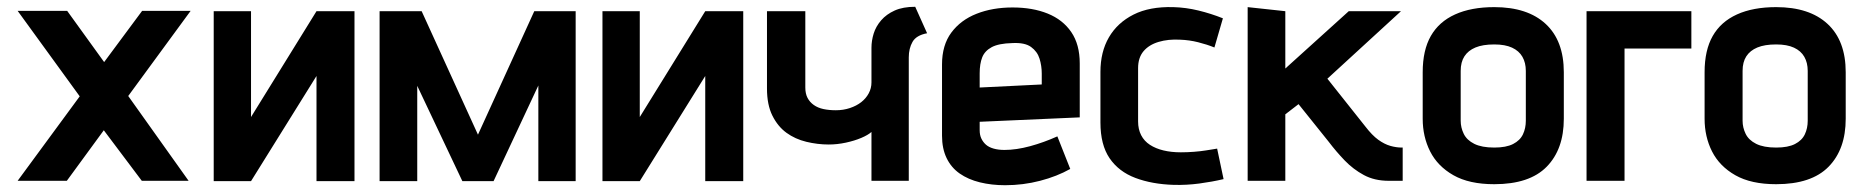

<svg xmlns="http://www.w3.org/2000/svg" viewBox="-20 -533 5495 566"><path d="M287 -350 178 -501H32L215 -249L32 0H177L286 -149L398 0H536L358 -250L542 -501H399Z M720 -500H610V1H720L913 -309V1H1025V-500H913L720 -188Z M1555 -500 1389 -136 1223 -500H1099V1H1210V-280L1343 1H1435L1567 -281V1H1677V-500Z M1866 -500H1756V1H1866L2059 -309V1H2171V-500H2059L1866 -188Z M2549 0H2659V-364Q2659 -390 2670 -409.5Q2681 -429 2713 -435L2678 -513Q2642 -513 2617.5 -502Q2593 -491 2577.5 -473Q2562 -455 2555.5 -434Q2549 -413 2549 -392V-290Q2549 -273 2541 -258Q2533 -243 2519 -232Q2505 -221 2485.5 -214.5Q2466 -208 2444 -208Q2424 -208 2407.5 -211.5Q2391 -215 2379 -223.5Q2367 -232 2360.5 -244.5Q2354 -257 2354 -275V-500H2241V-272Q2241 -224 2257 -192Q2273 -160 2298.5 -141.5Q2324 -123 2357 -115Q2390 -107 2423 -107Q2448 -107 2473.5 -112.5Q2499 -118 2519 -126.5Q2539 -135 2549 -144Z M2868 -149V-174L3163 -187V-346Q3163 -402 3138 -438.5Q3113 -475 3068.5 -493Q3024 -511 2965 -511Q2906 -511 2859 -492.5Q2812 -474 2784.5 -437Q2757 -400 2757 -343V-133Q2757 -95 2770.5 -67Q2784 -39 2809 -21.5Q2834 -4 2868.5 4.5Q2903 13 2943 13Q2996 13 3046 0Q3096 -13 3135 -35L3097 -131Q3057 -113 3016.5 -102Q2976 -91 2941 -91Q2923 -91 2909 -95Q2895 -99 2886.5 -106.5Q2878 -114 2873 -124.5Q2868 -135 2868 -149ZM3051 -316V-284L2868 -275V-317Q2868 -345 2875.5 -364Q2883 -383 2903.5 -394Q2924 -405 2964 -406Q3001 -408 3019.5 -394.5Q3038 -381 3044.5 -360Q3051 -339 3051 -316Z M3560 -393 3585 -479Q3550 -493 3513 -502Q3476 -511 3439 -512Q3369 -514 3321.5 -490Q3274 -466 3249 -423Q3224 -380 3224 -321V-172Q3224 -106 3251 -66.5Q3278 -27 3327 -8.5Q3376 10 3440 12Q3478 13 3515.5 8Q3553 3 3587 -5L3568 -95Q3569 -95 3559.5 -93.5Q3550 -92 3534.5 -89.5Q3519 -87 3499.5 -85.5Q3480 -84 3461 -84Q3433 -84 3410 -89.5Q3387 -95 3370 -106Q3353 -117 3344 -134.5Q3335 -152 3335 -175V-332Q3335 -363 3351 -382Q3367 -401 3395.5 -409.5Q3424 -418 3459 -416Q3486 -415 3512 -408.5Q3538 -402 3560 -393Z M4005 -160 3893 -301 4110 -500H3956L3769 -331V-500L3658 -512V0H3769V-196L3808 -226L3897 -115Q3919 -86 3944 -60Q3969 -34 4000.5 -17Q4032 0 4074 0H4115V-98H4112Q4096 -98 4078.5 -103Q4061 -108 4043 -121Q4025 -134 4005 -160Z M4590 -183V-320Q4590 -413 4536.5 -462.5Q4483 -512 4385 -512Q4317 -512 4269.5 -490.5Q4222 -469 4198 -427Q4174 -385 4174 -320V-183Q4174 -130 4196 -86.5Q4218 -43 4264.5 -16.5Q4311 10 4385 10Q4489 10 4539.5 -41.5Q4590 -93 4590 -183ZM4478 -324V-177Q4478 -155 4469.5 -137Q4461 -119 4440.5 -108.5Q4420 -98 4385 -98Q4348 -98 4326 -109Q4304 -120 4295 -138.5Q4286 -157 4286 -177V-324Q4286 -350 4297 -367Q4308 -384 4329.5 -393Q4351 -402 4385 -402Q4417 -402 4437.5 -392.5Q4458 -383 4468 -365.5Q4478 -348 4478 -324Z M4657 -500V0H4769V-390H4966V-500Z M5421 -183V-320Q5421 -413 5367.5 -462.5Q5314 -512 5216 -512Q5148 -512 5100.5 -490.5Q5053 -469 5029 -427Q5005 -385 5005 -320V-183Q5005 -130 5027 -86.5Q5049 -43 5095.5 -16.5Q5142 10 5216 10Q5320 10 5370.5 -41.5Q5421 -93 5421 -183ZM5309 -324V-177Q5309 -155 5300.5 -137Q5292 -119 5271.5 -108.5Q5251 -98 5216 -98Q5179 -98 5157 -109Q5135 -120 5126 -138.5Q5117 -157 5117 -177V-324Q5117 -350 5128 -367Q5139 -384 5160.5 -393Q5182 -402 5216 -402Q5248 -402 5268.5 -392.5Q5289 -383 5299 -365.5Q5309 -348 5309 -324Z"/></svg>

Font: Advent Pro Expanded
Style: Bold
Weight: 700
Width: 7
Designer: VivaRado, Andreas Kalpakidis
Foundry: VivaRado, Andreas Kalpakidis
Version: Version 3.000